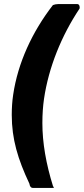

<svg xmlns="http://www.w3.org/2000/svg" viewBox="-20 -762 413 947"><path d="M238 165C243 165 246 164 246 162C246 161 245 159 242 158C207 46 189 -58 189 -155C189 -199 192 -239 197 -274C220 -431 284 -587 372 -719C373 -721 373 -723 373 -725C373 -732 371 -742 360 -742H268C258 -742 249 -740 241 -737C138 -604 68 -451 45 -295C40 -262 38 -229 38 -195C38 -76 68 23 125 144C127 158 133 165 142 165Z"/></svg>

Font: Libre Franklin ExtraBold
Style: Italic
Weight: 800
Italic angle: -8°
Designer: Pablo Impallari, Rodrigo Fuenzalida
Foundry: Impallari Type
Version: Version 1.002; ttfautohint (v1.5)